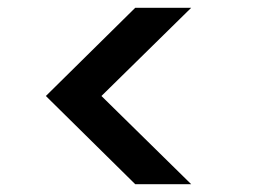

<svg xmlns="http://www.w3.org/2000/svg" viewBox="-20 -608 652 494"><path d="M472 -134H328L98 -361L328 -588H472L241 -361Z"/></svg>

Font: SVN-Poppins Medium
Style: Regular
Weight: 500
Designer: Ninad Kale (Devanagari), Jonny Pinhorn (Latin)
Foundry: Indian Type Foundry
Version: Version 3.002 2017; ttfautohint (v1.8.3)